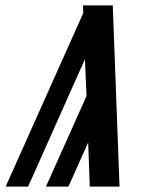

<svg xmlns="http://www.w3.org/2000/svg" viewBox="-20 -690 590 710"><path d="M150 0 300 -335 294 -471 84 0H1L288 -642L287 -670H397L422 0H312L306 -163L233 0Z"/></svg>

Font: Lode
Style: Bold Italic
Weight: 700
Italic angle: -11°
Monospace: yes
Designer: Belleve Invis
Foundry: Belleve Invis
Version: Version 29.2.0; ttfautohint (v1.8.3)